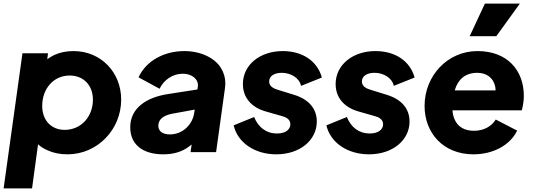

<svg xmlns="http://www.w3.org/2000/svg" viewBox="-31 -840 2942 1060"><path d="M146 200 179 -43C194 -30 211 -19 232 -10C265 5 301 12 342 12C506 12 638 -124 638 -290C638 -441 526 -558 375 -558C336 -558 301 -551 270 -537C255 -530 242 -522 230 -513L234 -546H93L-11 200ZM326 -123C252 -123 202 -176 202 -255C202 -349 263 -423 354 -423C431 -423 482 -368 482 -290C482 -196 417 -123 326 -123Z M870 12C926 12 973 -1 1014 -32C1018 -35 1022 -39 1027 -42L1021 0H1162L1211 -353C1212 -363 1213 -372 1213 -381C1213 -410 1205 -439 1188 -466C1155 -519 1079 -558 987 -558C875 -558 775 -504 734 -413L850 -350C873 -398 921 -433 978 -433C1029 -433 1062 -403 1062 -370C1062 -366 1061 -363 1061 -360L1059 -346L898 -321C778 -303 688 -244 688 -137C688 -40 760 12 870 12ZM1044 -235 1042 -221C1034 -155 980 -98 907 -98C870 -98 843 -113 843 -146C843 -185 878 -204 919 -212Z M1494 12C1626 12 1718 -67 1718 -169C1718 -240 1674 -292 1591 -317L1507 -343C1483 -350 1455 -361 1455 -390C1455 -421 1484 -438 1525 -438C1574 -438 1622 -410 1631 -366L1746 -412C1721 -503 1639 -558 1530 -558C1404 -558 1310 -482 1310 -376C1310 -303 1355 -248 1435 -225L1526 -199C1545 -194 1572 -183 1572 -154C1572 -126 1547 -103 1498 -103C1439 -103 1395 -137 1372 -194L1259 -148C1281 -52 1376 12 1494 12Z M2006 12C2138 12 2230 -67 2230 -169C2230 -240 2186 -292 2103 -317L2019 -343C1995 -350 1967 -361 1967 -390C1967 -421 1996 -438 2037 -438C2086 -438 2134 -410 2143 -366L2258 -412C2233 -503 2151 -558 2042 -558C1916 -558 1822 -482 1822 -376C1822 -303 1867 -248 1947 -225L2038 -199C2057 -194 2084 -183 2084 -154C2084 -126 2059 -103 2010 -103C1951 -103 1907 -137 1884 -194L1771 -148C1793 -52 1888 12 2006 12Z M2709 -640 2839 -820H2646L2562 -640ZM2583 12C2692 12 2786 -39 2824 -119L2706 -180C2683 -143 2641 -118 2586 -118C2535 -118 2499 -138 2480 -178C2473 -193 2468 -211 2467 -231H2850C2857 -260 2861 -285 2861 -310C2861 -451 2771 -558 2605 -558C2440 -558 2313 -422 2313 -255C2313 -106 2416 12 2583 12ZM2479 -341 2480 -343C2497 -400 2536 -438 2604 -438C2656 -438 2691 -410 2702 -366C2704 -358 2705 -350 2705 -341Z"/></svg>

Font: Plus Jakarta Sans ExtraBold
Style: Italic
Weight: 800
Italic angle: -8°
Designer: Gumpita Rahayu
Foundry: Tokotype
Version: Version 2.071;gftools[0.9.30]